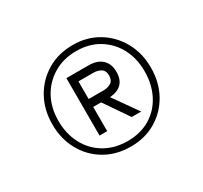

<svg xmlns="http://www.w3.org/2000/svg" viewBox="-91 -835 667 631"><g transform="rotate(-30 242.5 -519.5)"><path d="M244 -327Q189 -327 146.5 -352Q104 -377 80 -420.5Q56 -464 56 -519Q56 -574 80 -617.5Q104 -661 146.5 -686.5Q189 -712 244 -712Q298 -712 340 -686.5Q382 -661 406 -617.5Q430 -574 430 -519Q430 -464 406 -420.5Q382 -377 340 -352Q298 -327 244 -327ZM244 -348Q293 -348 329.5 -370Q366 -392 386 -431Q406 -470 406 -519Q406 -568 386 -606Q366 -644 329.5 -666.5Q293 -689 244 -689Q195 -689 157.5 -666.5Q120 -644 99.5 -606Q79 -568 79 -519Q79 -470 99.5 -431Q120 -392 157.5 -370Q195 -348 244 -348ZM172 -410V-628H255Q289 -628 307 -611Q325 -594 325 -564Q325 -507 265 -502L330 -410H294L231 -502H201V-410ZM201 -532H257Q274 -532 286 -539.5Q298 -547 298 -566Q298 -584 286 -591.5Q274 -599 257 -599H201Z"/></g></svg>

Font: DM Sans Thin
Style: Regular
Weight: 100
Designer: Colophon Foundry, Jonny Pinhorn
Foundry: Colophon Foundry
Version: Version 4.004; ttfautohint (v1.8.4.7-5d5b)